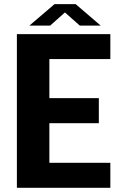

<svg xmlns="http://www.w3.org/2000/svg" viewBox="-20 -901 610 921"><path d="M121.1 -778.3 241.7 -881.3H342.8L462.9 -778.3H362.8L291.5 -841.3L220.7 -778.3ZM509.3 -120.1V0H61V-737.3H509.3V-617.7H216.8V-430.2H454.1V-310.1H216.8V-120.1Z"/></svg>

Font: Epilogue
Style: Bold
Weight: 700
Designer: Tyler Finck
Foundry: Etcetera Type Co
Version: Version 2.112